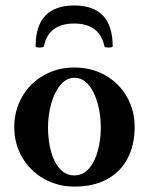

<svg xmlns="http://www.w3.org/2000/svg" viewBox="-20 -672 543 703"><path d="M32.2 -207Q32.2 -266.6 60.3 -316.4Q88.4 -366.2 138.7 -395.5Q189 -424.8 252 -424.8Q316.4 -424.8 366.9 -395.5Q417.5 -366.2 445.3 -316.4Q473.1 -266.6 473.1 -208Q473.1 -140.6 446.8 -91.1Q420.4 -41.5 370.8 -15.1Q321.3 11.2 252.9 11.2Q191.9 11.2 141.4 -17.1Q90.8 -45.4 61.5 -95.5Q32.2 -145.5 32.2 -207ZM349.1 -205.1Q349.1 -251.5 337.6 -293.5Q326.2 -335.4 304.2 -361.3Q282.2 -387.2 252.9 -387.2Q222.7 -387.2 200.4 -359.9Q178.2 -332.5 167 -290.5Q155.8 -248.5 155.8 -205.1Q155.8 -157.7 166.7 -117.7Q177.7 -77.6 199.5 -53.7Q221.2 -29.8 252 -29.8Q284.7 -29.8 306.4 -55.7Q328.1 -81.5 338.6 -121.6Q349.1 -161.6 349.1 -205.1ZM125 -498Q130.9 -498 135.5 -499Q140.1 -500 140.6 -502Q148.9 -543.9 177 -564.9Q205.1 -585.9 251.5 -585.9Q297.9 -585.9 325.9 -564.9Q354 -543.9 362.3 -502Q362.8 -500 367.4 -499Q372.1 -498 377.9 -498Q383.8 -498 388.2 -499Q392.6 -500 392.6 -502Q392.6 -651.9 251.5 -651.9Q110.4 -651.9 110.4 -502Q110.4 -500 114.7 -499Q119.1 -498 125 -498Z"/></svg>

Font: JuniusX
Style: Bold
Weight: 700
Designer: Peter S. Baker
Foundry: Briery Creek Software
Version: Version 1.004